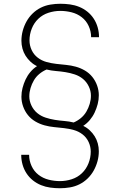

<svg xmlns="http://www.w3.org/2000/svg" viewBox="-20 -851 640 1022"><path d="M299 151Q273 151 247.5 147.5Q222 144 198.5 134.5Q175 125 155 109Q135 93 121 71.5Q107 50 100 25Q93 0 93 -25V-27H135V-26Q135 4 148 32.5Q161 61 185 79.5Q209 98 239 105.5Q269 113 299 113Q331 113 362 103Q393 93 416 71Q439 49 451 18.5Q463 -12 463 -44Q463 -71 451.5 -95.5Q440 -120 419 -136Q398 -152 372.5 -159Q347 -166 320.5 -169Q294 -172 268 -174.5Q242 -177 216.5 -184Q191 -191 168 -204.5Q145 -218 128.5 -238.5Q112 -259 103 -284.5Q94 -310 94 -336Q94 -360 100 -383Q106 -406 116 -427.5Q126 -449 141.5 -467.5Q157 -486 177 -499Q158 -508 142.5 -522.5Q127 -537 116 -554.5Q105 -572 99.5 -592.5Q94 -613 94 -634Q94 -661 101 -687Q108 -713 121 -736.5Q134 -760 153.5 -779Q173 -798 197 -810Q221 -822 248 -826.5Q275 -831 301 -831Q327 -831 352.5 -827.5Q378 -824 401.5 -814.5Q425 -805 445 -789Q465 -773 479 -751.5Q493 -730 500 -705Q507 -680 507 -655V-653H465V-654Q465 -684 452 -712.5Q439 -741 415 -759.5Q391 -778 361 -785.5Q331 -793 301 -793Q269 -793 238 -783Q207 -773 184 -751Q161 -729 149 -698.5Q137 -668 137 -636Q137 -609 148.5 -584.5Q160 -560 181 -544Q202 -528 227.5 -521Q253 -514 279.5 -511Q306 -508 332 -505.5Q358 -503 383.5 -496Q409 -489 432 -475.5Q455 -462 471.5 -441.5Q488 -421 497 -395.5Q506 -370 506 -344Q506 -320 500 -297Q494 -274 484 -252.5Q474 -231 458.5 -212.5Q443 -194 423 -181Q442 -172 457.5 -157.5Q473 -143 484 -125.5Q495 -108 500.5 -87.5Q506 -67 506 -46Q506 -19 499 7Q492 33 479 56.5Q466 80 446.5 99Q427 118 403 130Q379 142 352 146.5Q325 151 299 151ZM372 -199Q393 -208 410.5 -222.5Q428 -237 439.5 -256.5Q451 -276 457.5 -298Q464 -320 464 -342Q464 -367 452.5 -391Q441 -415 421.5 -431Q402 -447 377.5 -455Q353 -463 328 -467Q303 -471 277.5 -473Q252 -475 228 -481Q207 -472 189.5 -457.5Q172 -443 160.5 -423.5Q149 -404 142.5 -382Q136 -360 136 -338Q136 -313 147.5 -289Q159 -265 178.5 -249Q198 -233 222.5 -225Q247 -217 272 -213Q297 -209 322.5 -207Q348 -205 372 -199Z"/></svg>

Font: Iosevka Extralight Extended
Style: Regular
Weight: 200
Width: 7
Monospace: yes
Designer: Belleve Invis
Foundry: Belleve Invis
Version: Version 32.5.0; ttfautohint (v1.8.4)